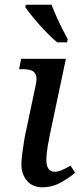

<svg xmlns="http://www.w3.org/2000/svg" viewBox="-20 -786 354 816"><path d="M161 10Q118 10 94.5 -18Q71 -46 71 -87Q71 -106 74.5 -133Q78 -160 82.5 -188Q87 -216 92 -236L131 -421Q138 -450 133 -465.5Q128 -481 113.5 -486.5Q99 -492 75 -492H61L70 -536H260L192 -214Q190 -202 186 -182Q182 -162 179.5 -141Q177 -120 177 -106Q177 -82 186 -69Q195 -56 211 -56Q227 -56 244 -63.5Q261 -71 280 -82L299 -52Q277 -32 239.5 -11Q202 10 161 10ZM223 -606Q205 -621 186 -640Q167 -659 149 -679Q131 -699 115 -719Q99 -739 87 -756L90 -766H199Q207 -745 219 -718Q231 -691 244 -665Q257 -639 268 -619L265 -606Z"/></svg>

Font: ET Text
Style: Italic
Weight: 470
Italic angle: -12°
Designer: Monotype Design Team
Foundry: Monotype Imaging Inc.
Version: Version 2.009